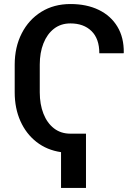

<svg xmlns="http://www.w3.org/2000/svg" viewBox="-20 -741 653 943"><path d="M279.8 182.1V6.3Q210.4 -3.9 159.4 -43.7Q108.4 -83.5 80.3 -146.2Q52.2 -209 52.2 -287.6V-422.9Q52.2 -509.8 86.7 -577.1Q121.1 -644.5 182.9 -682.9Q244.6 -721.2 326.2 -721.2Q405.8 -721.2 465.1 -692.4Q524.4 -663.6 556.6 -610.1Q588.9 -556.6 587.9 -482.4L586.9 -479.5H467.8Q467.8 -550.8 429.4 -588.4Q391.1 -626 325.7 -626Q278.8 -626 245.1 -599.9Q211.4 -573.7 193.4 -528.1Q175.3 -482.4 175.3 -423.8V-287.6Q175.3 -228.5 193.4 -182.6Q211.4 -136.7 245.1 -110.6Q278.8 -84.5 325.7 -84.5H402.3V182.1Z"/></svg>

Font: Roboto Slab Medium
Style: Regular
Weight: 500
Designer: Google
Version: Version 2.001; ttfautohint (v1.8.3)